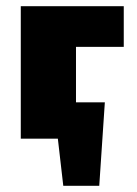

<svg xmlns="http://www.w3.org/2000/svg" viewBox="-20 -447 441 619"><path d="M165 0V-117H318L245 0ZM184 152 153 -117H318L300 152ZM47 0V-427H225V0ZM143 -296V-427H379V-296Z"/></svg>

Font: Ysabeau Office Black
Style: Regular
Weight: 900
Designer: Christian Thalmann (Catharsis Fonts)
Version: Version 2.001;gftools[0.9.30]; featfreeze: tnum,lnum,ss02